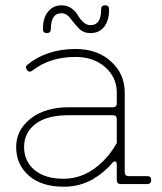

<svg xmlns="http://www.w3.org/2000/svg" viewBox="-20 -695 612 725"><path d="M142 -585Q142 -627 161.5 -651Q181 -675 212 -675Q234 -675 250 -663.5Q266 -652 274 -637.5Q282 -623 294.5 -611.5Q307 -600 322 -600Q362 -600 362 -660Q362 -675 377 -675Q392 -675 392 -660Q392 -617 373 -593.5Q354 -570 322 -570Q294 -570 276.5 -589Q259 -608 245 -626.5Q231 -645 212 -645Q172 -645 172 -585Q172 -570 157 -570Q142 -570 142 -585ZM421 -155V-245Q421 -260 406 -260H241Q157 -260 114 -227Q71 -194 71 -140Q71 -86 110.5 -53Q150 -20 221 -20Q303 -20 370 -87Q400 -117 421 -155ZM265 -510Q349 -510 400 -462Q451 -416 451 -345V-45Q451 -30 466 -30H536Q551 -30 551 -15Q551 0 536 0H436Q421 0 421 -15V-71Q421 -82 417 -85Q413 -88 405 -81Q379 -48 332 -19Q282 10 221 10Q136 10 88.5 -32Q41 -74 41 -140Q41 -204 95.5 -247Q150 -290 241 -290H406Q421 -290 421 -305V-345Q421 -403 377 -441.5Q333 -480 265 -480Q169 -480 103 -429Q90 -419 82 -431Q73 -443 84 -451Q157 -510 265 -510Z"/></svg>

Font: ClassicType
Style: Regular
Weight: 400
Version: Version 1.004